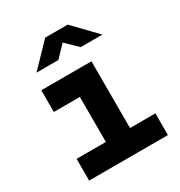

<svg xmlns="http://www.w3.org/2000/svg" viewBox="-183 -910 967 1034"><g transform="rotate(-30 300.0 -392.5)"><path d="M70 0V-135H252V-415H90V-550H402V-135H560V0ZM115 -645 250 -785H390L525 -645H390L318 -715L251 -645Z"/></g></svg>

Font: JetBrains Mono NL ExtraBold
Style: Regular
Weight: 800
Designer: Philipp Nurullin, Konstantin Bulenkov
Foundry: JetBrains
Version: Version 2.304; ttfautohint (v1.8.4.7-5d5b)